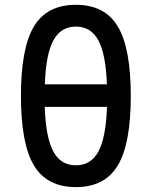

<svg xmlns="http://www.w3.org/2000/svg" viewBox="-20 -762 626 792"><path d="M293 9.8Q173.8 9.8 120.1 -79.3Q66.4 -168.5 66.4 -366.2Q66.4 -564 120.1 -653.1Q173.8 -742.2 293 -742.2Q412.1 -742.2 465.8 -653.1Q519.5 -564 519.5 -366.2Q519.5 -168.5 465.8 -79.3Q412.1 9.8 293 9.8ZM293 -80.1Q355.5 -80.1 386.2 -137.5Q417 -194.8 421.4 -321.3H164.6Q168.9 -194.8 199.7 -137.5Q230.5 -80.1 293 -80.1ZM165 -414.1H420.9Q416.5 -539.1 385.7 -595.7Q355 -652.3 293 -652.3Q231 -652.3 200.2 -595.7Q169.4 -539.1 165 -414.1Z"/></svg>

Font: Cascadia Code NF
Style: Regular
Weight: 400
Monospace: yes
Designer: Aaron Bell
Foundry: Saja Typeworks
Version: Version 2404.023; ttfautohint (v1.8.4)